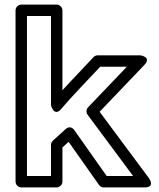

<svg xmlns="http://www.w3.org/2000/svg" viewBox="-20 -795 696 840"><path d="M267.4 -230.5 211.3 -179.5C206 -174.7 203.1 -167.3 203.1 -161V-25H98V-725H203.1V-334C203.1 -334 216.9 -282.1 247.2 -317.8C300.7 -380.9 361.8 -441.9 418.4 -503H534.9L365.1 -325.3C356.5 -316.2 356.6 -301.9 363.1 -293.1L562.3 -25H446.8L304.6 -226.4C298.7 -234.8 283.7 -245.3 267.4 -230.5ZM280.1 -174.5 413.4 14.4C417.5 20.3 425.5 25 433.8 25H612C661.2 25 632.1 -14.9 632.1 -14.9L415.8 -306L611.4 -510.7C645.6 -546.6 593.3 -553 593.3 -553H407.4C401.2 -553 393.8 -550.1 389 -544.9C344.6 -496.6 298.5 -450 253.1 -400.2V-750C253.1 -760.7 243.2 -775 228.1 -775H73C62.3 -775 48 -765.1 48 -750V0C48 10.7 57.9 25 73 25H228.1C238.8 25 253.1 15.1 253.1 0V-149.9Z"/></svg>

Font: Asimov
Style: WidOu
Weight: 500
Designer: Google
Version: Version 2.000980; 2014